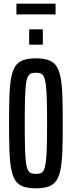

<svg xmlns="http://www.w3.org/2000/svg" viewBox="-20 -1012 390 1040"><path d="M174 8Q134 8 106.5 -1.5Q79 -11 63.5 -34Q48 -57 40.5 -97.5Q33 -138 31 -198.5Q29 -259 29 -344Q29 -429 31 -489.5Q33 -550 40.5 -590.5Q48 -631 63.5 -654Q79 -677 106.5 -686.5Q134 -696 174 -696Q215 -696 242.5 -686.5Q270 -677 285.5 -654Q301 -631 308.5 -590.5Q316 -550 318 -489.5Q320 -429 320 -344Q320 -259 318 -198.5Q316 -138 308.5 -97.5Q301 -57 285.5 -34Q270 -11 243 -1.5Q216 8 174 8ZM174 -70Q189 -70 199.5 -73.5Q210 -77 217 -90.5Q224 -104 228 -133Q232 -162 233.5 -213.5Q235 -265 235 -344Q235 -423 233.5 -474.5Q232 -526 228 -555Q224 -584 217 -597.5Q210 -611 199.5 -614.5Q189 -618 174 -618Q160 -618 149.5 -614.5Q139 -611 131.5 -597.5Q124 -584 120.5 -555Q117 -526 115.5 -474.5Q114 -423 114 -344Q114 -265 115.5 -213.5Q117 -162 120.5 -133Q124 -104 131.5 -90.5Q139 -77 149.5 -73.5Q160 -70 174 -70ZM138 -770V-853H212V-770ZM69 -934V-992H281V-934Z"/></svg>

Font: Saira UltraCondensed SemiBold
Style: Regular
Weight: 600
Width: 1
Designer: Hector Gatti with collaboration of the Omnibus-Type team
Foundry: Omnibus-Type
Version: Version 1.101